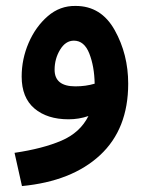

<svg xmlns="http://www.w3.org/2000/svg" viewBox="-20 -397 497 647"><path d="M412 -115Q412 -214 366.5 -295.5Q321 -377 235 -377Q182 -378 141 -342.5Q100 -307 76.5 -252.5Q53 -198 53 -139Q53 -68 96 -31.5Q139 5 211 5Q246 5 278 -6Q250 50 187 77Q124 104 29 118L54 230Q222 214 317 126Q412 38 412 -115ZM164 -162Q164 -199 182.5 -229.5Q201 -260 229 -260Q264 -260 281 -216.5Q298 -173 299 -115Q269 -106 234 -106Q164 -106 164 -162Z"/></svg>

Font: Noto Sans Arabic UI SemiCondensed Semi
Style: Regular
Weight: 600
Width: 4
Designer: Nadine Chahine - Monotype Design Team
Foundry: Monotype Imaging Inc.
Version: Version 1.900